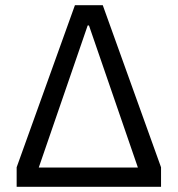

<svg xmlns="http://www.w3.org/2000/svg" viewBox="-20 -718 683 738"><path d="M44 -75 268 -698H375L599 -75V0H44ZM322 -620H317L129 -74H510Z"/></svg>

Font: IBM Plex Sans
Style: Regular
Weight: 400
Designer: Mike Abbink, Paul van der Laan, Pieter van Rosmalen
Foundry: Bold Monday
Version: Version 3.005